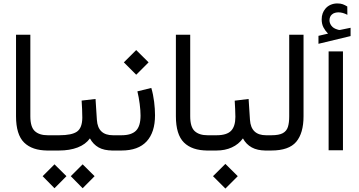

<svg xmlns="http://www.w3.org/2000/svg" viewBox="-20 -867 2068 1106"><path d="M267.1 0H254.9Q165.5 0 118.9 -45.9Q72.3 -91.8 72.3 -197.8V-667H154.8V-197.3Q154.8 -135.3 180.7 -111.6Q206.5 -87.9 254.9 -87.9H267.1Z M641.6 0H629.9Q579.1 0 547.9 -17.8Q516.6 -35.6 498 -69.8Q473.1 -35.2 427.5 -17.6Q381.8 0 320.3 0H247.6V-87.9H321.3Q394 -87.9 423.8 -109.1Q453.6 -130.4 454.1 -189Q454.1 -212.9 452.9 -238.8Q451.7 -264.6 450.2 -287.6L530.3 -296.9L538.1 -176.3Q543.9 -87.9 630.9 -87.9H641.6ZM387.7 147.9 456.1 79.6 524.9 147.9 456.1 217.3ZM225.6 147.9 293.9 79.6 362.8 147.9 293.9 217.3Z M873 -203.1Q873 -105 824.7 -52.5Q776.4 0 680.2 0H622.1V-87.9H680.2Q736.8 -87.9 763.2 -114Q789.6 -140.1 789.6 -201.7Q789.6 -230.5 784.7 -268.3Q779.8 -306.2 771.5 -340.8L851.6 -360.4Q862.8 -322.3 867.9 -280.5Q873 -238.8 873 -203.1ZM693.4 -507.8 764.6 -578.6 835.9 -507.8 764.6 -436.5Z M1188 0H1175.8Q1086.4 0 1039.8 -45.9Q993.2 -91.8 993.2 -197.8V-667H1075.7V-197.3Q1075.7 -135.3 1101.6 -111.6Q1127.4 -87.9 1175.8 -87.9H1188Z M1523.4 0H1511.7Q1462.4 0 1430.2 -17.8Q1397.9 -35.6 1379.4 -69.8Q1354.5 -35.6 1315.4 -17.8Q1276.4 0 1227.5 0H1168.5V-87.9H1227.5Q1286.1 -87.9 1311 -113.5Q1335.9 -139.2 1335.9 -193.8Q1335.9 -216.8 1334.5 -240.7Q1333 -264.6 1332 -287.1L1412.1 -296.9L1419.9 -176.8Q1425.8 -87.9 1512.7 -87.9H1523.4ZM1207 147.9 1278.3 77.1 1349.6 147.9 1278.3 219.2Z M1503.9 0V-87.9H1543.5Q1587.4 -87.9 1609.4 -100.1Q1631.3 -112.3 1638.7 -136.5Q1646 -160.6 1646 -196.8V-667H1728.5V-197.3Q1728.5 -100.1 1686.3 -50Q1644 0 1543 0Z M1869.6 -673.3Q1854 -689 1843.5 -708.7Q1833 -728.5 1833 -755.4Q1833 -774.4 1838.6 -789.6Q1844.2 -804.7 1853.5 -815.9Q1866.2 -831.5 1884.5 -839.4Q1902.8 -847.2 1922.4 -847.2Q1942.4 -847.2 1954.6 -842.5Q1966.8 -837.9 1980.5 -829.6L1981 -781.7Q1954.1 -795.9 1929.2 -795.9Q1920.4 -795.9 1909.9 -793.2Q1899.4 -790.5 1891.6 -783.2Q1877.9 -771 1877.9 -749Q1878.4 -732.9 1889.4 -718.3Q1900.4 -703.6 1924.3 -696.8Q1926.8 -696.3 1929.2 -695.3Q1931.6 -694.3 1935.1 -694.3Q1938 -694.3 1939.9 -694.8L1999.5 -707V-659.2L1814.5 -614.7V-660.6ZM1873 -570.8H1955.6V-1.4H1873Z"/></svg>

Font: Vazir FD-WOL
Style: Regular-FD-WOL
Weight: 400
Designer: Saber Rastikerdar
Foundry: Saber Rastikerdar
Version: Version 30.1.0